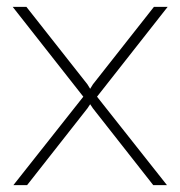

<svg xmlns="http://www.w3.org/2000/svg" viewBox="-20 -540 526 560"><path d="M17 -520H57L235 -294L243 -281L251 -294L429 -520H469L263 -258L467 0H427L251 -224L243 -236L235 -224L59 0H19L223 -258Z"/></svg>

Font: Raleway
Style: ExtraLight
Weight: 200
Designer: Matt McInerney, Pablo Impallari, Rodrigo Fuenzalida
Foundry: Matt McInerney, Pablo Impallari, Rodrigo Fuenzalida
Version: Version 2.001